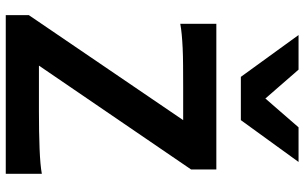

<svg xmlns="http://www.w3.org/2000/svg" viewBox="-210 -820 1031 650"><g transform="rotate(90 305.0 -495.5)"><path d="M554.2 -627.4 202.6 -112.3H356.4Q428.2 -112.3 483.9 -114.5Q539.6 -116.7 568.8 -122.1V0H31.7V-78.1L387.2 -600.6H273.4Q233.9 -600.6 201.7 -600.3Q169.4 -600.1 143.6 -598.9Q117.7 -597.7 97.4 -595.7Q77.1 -593.8 61 -590.8V-712.9H554.2ZM528.8 -991.2 387.2 -795.9H240.7L99.1 -991.2H216.3L314 -878.9L411.6 -991.2Z"/></g></svg>

Font: Andika New Basic
Style: Bold
Weight: 700
Designer: Victor Gaultney, Annie Olsen, Pablo Ugerman
Foundry: SIL International
Version: Version 5.500; ttfautohint (v1.8.3)